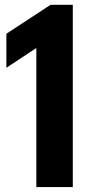

<svg xmlns="http://www.w3.org/2000/svg" viewBox="-20 -762 376 782"><path d="M186 -742.5H276.5V0H128V-566.5L6 -486V-624.5Z"/></svg>

Font: Encode Sans Condensed
Style: Bold
Weight: 700
Width: 3
Designer: Multiple Designers
Foundry: Impallari Type
Version: Version 2.000